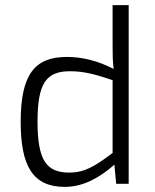

<svg xmlns="http://www.w3.org/2000/svg" viewBox="-20 -720 609 752"><path d="M435 0H484V-700H421V-545C421 -510 421 -483 425 -450C365 -481 304 -497 242 -497C117 -497 61 -430 61 -243C61 -69 109 12 234 12C306 12 370 -24 428 -75ZM421 -121C350 -67 309 -44 252 -44C162 -44 127 -91 127 -244C127 -396 162 -441 255 -441C310 -441 356 -428 421 -406Z"/></svg>

Font: SnT
Style: Regular
Weight: 300
Designer: Natanael Gama
Version: Version 1.001;PS 001.001;hotconv 1.0.70;makeotf.lib2.5.58329